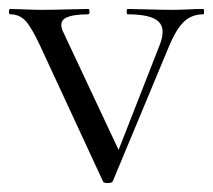

<svg xmlns="http://www.w3.org/2000/svg" viewBox="-23 -406 477 429"><path d="M431 -386Q433 -386 433 -380Q433 -374 431 -374Q406 -374 388.5 -358Q371 -342 354 -301L229 -1Q227 3 217.5 3Q208 3 207 -1L67 -303Q47 -346 33.5 -360Q20 -374 0 -374Q-3 -374 -3 -380Q-3 -386 0 -386Q9 -386 32 -385Q55 -384 69 -384Q94 -384 128 -385Q162 -386 174 -386Q177 -386 177 -380Q177 -374 174 -374Q138 -374 123 -365.5Q108 -357 118 -335L242 -71L334 -306Q348 -342 331 -358Q314 -374 262 -374Q260 -374 260 -380Q260 -386 262 -386Q276 -386 307 -385Q338 -384 363 -384Q378 -384 398 -385Q418 -386 431 -386Z"/></svg>

Font: Cormorant
Style: Regular
Weight: 400
Designer: Christian Thalmann (Catharsis Fonts)
Version: Version 1.000;PS 001.000;hotconv 1.0.70;makeotf.lib2.5.58329